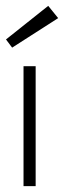

<svg xmlns="http://www.w3.org/2000/svg" viewBox="-24 -637 218 657"><path d="M56.5 0V-410.5H98V0ZM17.5 -474 -3.5 -502 141 -617 175 -575Z"/></svg>

Font: League Spartan Thin ExtraLight
Style: Regular
Weight: 250
Version: Version 2.002